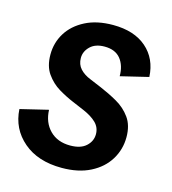

<svg xmlns="http://www.w3.org/2000/svg" viewBox="-85 -583 595 666"><g transform="rotate(15 212.5 -249.5)"><path d="M195.8 12.5Q110 12.5 57.9 -32.1Q5.8 -76.7 1.7 -146.7L101.7 -170.8Q103.3 -125.8 130.8 -97.9Q158.3 -70 204.2 -70Q241.7 -70 261.2 -87.9Q280.8 -105.8 280.8 -130.8Q280.8 -155 263.8 -171.7Q246.7 -188.3 217.5 -200.8L174.2 -219.2Q148.3 -230 121.2 -246.2Q94.2 -262.5 75.4 -289.2Q56.7 -315.8 56.7 -357.5Q56.7 -400 78.3 -435Q100 -470 141.2 -491.2Q182.5 -512.5 240.8 -512.5Q316.7 -512.5 360.8 -474.2Q405 -435.8 408.3 -370.8L308.3 -346.7Q308.3 -385 289.2 -408.8Q270 -432.5 231.7 -432.5Q198.3 -432.5 180 -414.6Q161.7 -396.7 161.7 -373.3Q161.7 -350 175.8 -334.6Q190 -319.2 213.3 -310L255 -292.5Q286.7 -279.2 316.7 -262.1Q346.7 -245 366.2 -217.9Q385.8 -190.8 385.8 -148.3Q385.8 -104.2 363.3 -67.5Q340.8 -30.8 298.3 -9.2Q255.8 12.5 195.8 12.5Z"/></g></svg>

Font: Familjen Grotesk GF Medium
Style: Italic
Weight: 500
Designer: Anders Wikstroem, Jonas Baeckman, Matilda Gysing, Kristian Moeller
Foundry: Familjen STHML AB
Version: Version 2.000; Beta; Release 4; Build 6